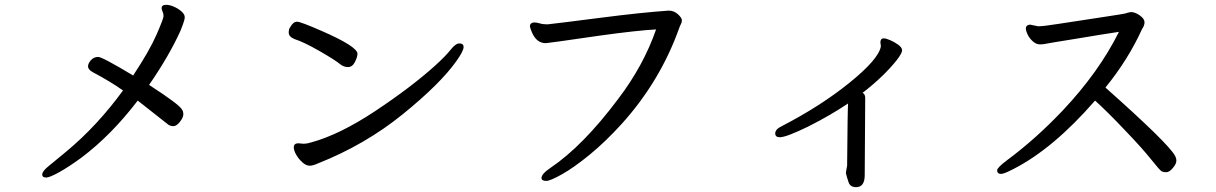

<svg xmlns="http://www.w3.org/2000/svg" viewBox="-20 -714 5040 796"><path d="M172 22Q155 22 155 10Q155 -4 180.5 -24.5Q206 -45 254 -85Q383 -192 490 -339Q436 -377 366 -414Q345 -425 345 -439Q345 -451 357 -464.5Q369 -478 387 -478Q404 -478 532 -401Q600 -504 629 -570.5Q658 -637 658 -647Q658 -657 654 -666Q650 -675 650 -680Q650 -694 669 -694Q683 -694 700.5 -686.5Q718 -679 732 -667Q746 -655 746 -642Q746 -630 728 -586Q681 -482 598 -362Q725 -280 735 -259Q740 -252 740 -240Q740 -227 726 -209Q712 -191 699 -191Q687 -191 678 -197Q623 -241 551 -297Q442 -154 317 -60Q262 -20 223.5 1Q185 22 172 22Z M1264 -27Q1249 -27 1233.5 -41Q1218 -55 1208 -72.5Q1198 -90 1198 -103Q1198 -120 1217 -120L1239 -118Q1252 -118 1268 -123Q1387 -155 1535.5 -253.5Q1684 -352 1784 -442Q1827 -481 1848 -507.5Q1869 -534 1884 -534Q1902 -534 1902 -519Q1902 -503 1873 -462Q1807 -368 1650.5 -241Q1494 -114 1297 -36Q1277 -27 1264 -27ZM1423 -436Q1407 -436 1394 -445Q1370 -465 1304.5 -502.5Q1239 -540 1201 -552Q1177 -562 1177 -579Q1177 -594 1183 -601Q1195 -624 1212 -624Q1226 -624 1313 -586Q1462 -521 1462 -491Q1462 -478 1451.5 -457Q1441 -436 1423 -436Z M2245 36Q2225 36 2225 24Q2225 7 2262 -18Q2397 -109 2543 -304Q2648 -442 2700 -592Q2622 -588 2464 -566Q2251 -535 2243 -535Q2203 -535 2184 -583Q2177 -600 2177 -605Q2177 -619 2193 -621Q2205 -621 2218 -617Q2231 -613 2250 -613Q2304 -619 2471 -640.5Q2638 -662 2752 -670Q2774 -670 2790.5 -655Q2807 -640 2807 -630Q2807 -621 2803 -614Q2799 -607 2796 -598Q2718 -379 2559 -202Q2490 -126 2424.5 -72.5Q2359 -19 2310 8.5Q2261 36 2245 36Z M3529 62Q3505 62 3498 41.5Q3491 21 3487 4Q3487 -2 3492 -27Q3494 -265 3496 -285Q3423 -236 3332 -190Q3240 -145 3213 -145Q3194 -145 3194 -161Q3194 -178 3221 -191Q3382 -274 3502.5 -371.5Q3623 -469 3632 -522L3630 -538Q3630 -555 3644 -555Q3653 -555 3670.5 -547.5Q3688 -540 3704 -528.5Q3720 -517 3720 -505Q3720 -494 3698 -465Q3644 -397 3556 -329Q3567 -324 3567 -308L3565 12Q3565 62 3529 62Z M4131 7Q4114 7 4114 -8Q4114 -19 4154 -49Q4273 -137 4385 -255Q4536 -415 4619 -582Q4590 -578 4539 -569.5Q4488 -561 4439 -553Q4390 -545 4355.5 -539.5Q4321 -534 4312.5 -532Q4304 -530 4291 -530Q4276 -530 4262 -542.5Q4248 -555 4240.5 -570.5Q4233 -586 4233 -596Q4233 -610 4250 -612L4284 -605Q4305 -605 4365 -614.5Q4425 -624 4535 -640.5Q4645 -657 4648.5 -659Q4652 -661 4668 -664Q4686 -664 4705.5 -650Q4725 -636 4725 -622Q4725 -608 4715 -594Q4658 -468 4563 -351Q4823 -120 4851 -69Q4857 -59 4857 -47Q4857 -35 4842.5 -17.5Q4828 0 4815 0Q4804 0 4796.5 -3.5Q4789 -7 4752.5 -53Q4716 -99 4642 -176Q4573 -249 4520 -297Q4346 -97 4181 -13Q4142 7 4131 7Z"/></svg>

Font: LXGW WenKai Medium
Style: Regular
Weight: 500
Designer: LXGW / Fontworks Inc.
Foundry: LXGW / Fontworks Inc.
Version: Version 1.501; October 10, 2024